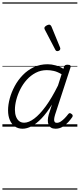

<svg xmlns="http://www.w3.org/2000/svg" viewBox="-20 -1053 663 1596"><path d="M168 17Q131 17 104 -1.5Q77 -20 62 -54.5Q47 -89 47 -136Q47 -182 61 -234Q75 -286 102 -336.5Q129 -387 169 -428.5Q209 -470 261 -494.5Q313 -519 376 -519Q408 -519 442.5 -509.5Q477 -500 507 -481L512 -497Q516 -508 522.5 -511.5Q529 -515 542 -515Q560 -515 565 -508Q570 -501 565 -489L438 -100Q431 -77 430 -62Q429 -47 434.5 -39.5Q440 -32 452 -32Q469 -32 485.5 -43Q502 -54 518 -70.5Q534 -87 546 -103Q552 -111 558 -112.5Q564 -114 573 -107Q583 -101 584 -94Q585 -87 581 -80Q569 -62 548.5 -39Q528 -16 501 0.5Q474 17 442 17Q419 17 404.5 8Q390 -1 383.5 -17Q377 -33 377.5 -54Q378 -75 385 -100Q392 -120 398.5 -141.5Q405 -163 412 -184Q368 -113 325 -68.5Q282 -24 242.5 -3.5Q203 17 168 17ZM104 -141Q104 -109 113 -84.5Q122 -60 139 -46.5Q156 -33 181 -33Q219 -33 265 -67.5Q311 -102 361 -170.5Q411 -239 462 -342L492 -436Q456 -457 426.5 -463.5Q397 -470 369 -470Q319 -470 277 -448Q235 -426 203 -390.5Q171 -355 149 -311.5Q127 -268 115.5 -223.5Q104 -179 104 -141ZM456 -628Q452 -628 448 -630Q444 -632 440 -639L352 -808Q350 -812 349.5 -815Q349 -818 349 -822Q351 -829 357.5 -834.5Q364 -840 373 -844Q382 -848 389 -848Q400 -848 408 -832L479 -659Q481 -655 481 -652Q481 -649 481 -646Q480 -637 472 -632.5Q464 -628 456 -628ZM0 513H623V523H0ZM0 -20H623V0H0ZM0 -505H623V-500H0ZM0 -1033H623V-1023H0Z"/></svg>

Font: Playwrite IN Guides
Style: Regular
Weight: 400
Designer: Veronika Burian, José Scaglione
Foundry: TypeTogether
Version: Version 1.003